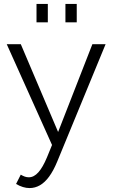

<svg xmlns="http://www.w3.org/2000/svg" viewBox="-20 -748 582 986"><path d="M131.9 217.8Q115.2 217.8 97.7 212.5Q80.2 207.2 62.5 196.6L86.6 149Q97.6 155.5 107.5 159Q117.3 162.5 127.9 162.5Q154.3 162.5 177.1 136.8Q199.9 111.1 221 60.6L247.2 -3.5L14.6 -521.1H86.8L278.4 -70.2L454.4 -521.1H522.3L273.6 82.4Q254.1 129.4 232.1 159.2Q210.2 189 185.1 203.4Q160 217.8 131.9 217.8ZM167.5 -633.2V-727.9H225.6V-633.2ZM316 -633.2V-727.9H374.1V-633.2Z"/></svg>

Font: Raleway Thin
Style: Regular
Weight: 100
Designer: Matt McInerney, Pablo Impallari, Rodrigo Fuenzalida
Foundry: Matt McInerney, Pablo Impallari, Rodrigo Fuenzalida
Version: Version 4.026